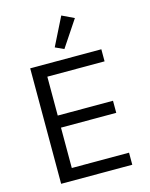

<svg xmlns="http://www.w3.org/2000/svg" viewBox="-137 -1035 874 1121"><g transform="rotate(-15 300.0 -474.5)"><path d="M90 0V-698H520V-625H174V-390H508V-317H174V-73H520V0ZM312 -755 260 -779 345 -949 418 -914Z"/></g></svg>

Font: iA Writer Mono V
Style: Regular
Weight: 400
Designer: Mike Abbink, Paul van der Laan, Pieter van Rosmalen
Foundry: Bold Monday
Version: Version 2.000